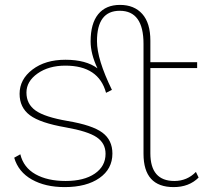

<svg xmlns="http://www.w3.org/2000/svg" viewBox="-20 -754 836 784"><path d="M780 -52 791 -29Q752 10 689 10Q566 10 566 -126V-575Q566 -710 469 -710Q376 -710 376 -586Q376 -512 437 -387L413 -375Q383 -486 247 -486Q179 -486 133.5 -454Q88 -422 88 -376Q88 -329 125.5 -302.5Q163 -276 256 -260Q357 -243 398 -212.5Q439 -182 439 -127Q439 -64 386 -27Q333 10 244 10Q165 10 110 -21Q55 -52 38 -110L63 -124Q76 -70 125 -42.5Q174 -15 248 -15Q323 -15 367 -45Q411 -75 411 -126Q411 -169 375 -193.5Q339 -218 248 -234Q144 -252 102 -283.5Q60 -315 60 -371Q60 -430 112.5 -470Q165 -510 247 -510Q331 -510 378 -475Q350 -534 350 -585Q350 -658 381 -696Q412 -734 470 -734Q528 -734 561 -697Q594 -660 594 -588V-500H785V-476H594V-128Q594 -15 692 -15Q744 -15 780 -52Z"/></svg>

Font: Elaine Sans ExtraLight
Style: Regular
Weight: 275
Designer: Wei Huang
Foundry: Wei Huang
Version: Version 2.001;December 24, 2019;FontCreator 12.0.0.2547 64-b